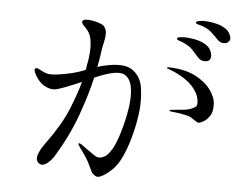

<svg xmlns="http://www.w3.org/2000/svg" viewBox="-53 -844 1106 895"><g transform="rotate(5 500.0 -396.5)"><path d="M994 -717Q997 -705 993 -699Q989 -693 984 -689Q976 -684 962 -685Q948 -686 935 -700Q920 -716 902 -732Q884 -748 855 -757Q848 -759 838.5 -761.5Q829 -764 829 -769Q830 -775 842 -777Q854 -779 864 -780Q868 -780 886 -778.5Q904 -777 926.5 -771.5Q949 -766 968.5 -753Q988 -740 994 -717ZM553 -524Q592 -496 600 -446Q608 -396 603 -339Q601 -316 594 -278Q587 -240 574.5 -197.5Q562 -155 544.5 -117Q527 -79 504 -56Q492 -44 477.5 -33Q463 -22 449 -16Q435 -10 426 -15Q411 -23 405 -34.5Q399 -46 391 -64Q384 -79 375 -93.5Q366 -108 343 -140Q339 -146 335 -152Q331 -158 333 -160Q337 -163 347.5 -156Q358 -149 374 -137Q392 -125 408 -113.5Q424 -102 435 -103Q447 -103 461.5 -111.5Q476 -120 493 -148Q510 -176 527 -234Q544 -292 552 -346Q560 -400 553.5 -440Q547 -480 521 -497Q506 -506 481.5 -503.5Q457 -501 429.5 -491.5Q402 -482 379 -472Q362 -396 326.5 -296Q291 -196 229 -94Q211 -65 189.5 -52Q168 -39 152 -56Q141 -68 148.5 -92Q156 -116 184 -154Q248 -241 279 -317Q310 -393 324 -447Q290 -432 255 -418.5Q220 -405 206 -402Q199 -400 183 -402Q167 -404 147 -416Q127 -428 109 -458Q103 -468 100 -479Q97 -490 105 -492Q110 -494 116.5 -490.5Q123 -487 133 -482Q154 -471 168 -470Q182 -469 191 -470Q212 -471 254 -479.5Q296 -488 336 -504Q338 -510 338.5 -515Q339 -520 340 -525Q346 -552 348.5 -583Q351 -614 347 -642Q343 -670 329 -688Q323 -696 310.5 -708.5Q298 -721 301 -729Q303 -736 316.5 -737.5Q330 -739 347 -736Q364 -733 379 -728Q394 -723 400 -718Q414 -704 415 -685.5Q416 -667 411.5 -648Q407 -629 404 -612Q402 -601 399 -578Q396 -555 389 -523Q414 -531 445 -536.5Q476 -542 504.5 -540Q533 -538 553 -524ZM773 -673Q766 -676 757 -678.5Q748 -681 748 -686Q748 -693 760 -694Q772 -695 783 -696Q788 -696 806 -694.5Q824 -693 846 -687Q868 -681 886.5 -668.5Q905 -656 911 -634Q919 -609 903 -597Q895 -592 879.5 -593.5Q864 -595 851 -610Q837 -626 822.5 -642Q808 -658 773 -673ZM725 -550Q796 -548 844 -524Q892 -500 918 -465Q944 -430 945 -398Q947 -362 933.5 -342Q920 -322 905 -314Q890 -306 885 -305Q879 -304 873 -308Q867 -312 851 -322Q842 -330 819.5 -335Q797 -340 777.5 -342.5Q758 -345 756 -345Q753 -345 748 -346Q743 -347 742 -349Q742 -352 747 -353Q752 -354 752 -354Q752 -354 768 -355.5Q784 -357 801.5 -358.5Q819 -360 825 -362Q835 -364 845.5 -368.5Q856 -373 864 -379Q872 -386 867 -414.5Q862 -443 834 -474Q816 -493 792 -508Q768 -523 748 -531.5Q728 -540 722 -542Q720 -543 716 -544Q712 -545 713 -548Q714 -550 719 -550Q724 -550 725 -550Z"/></g></svg>

Font: Shippori Mincho TTF
Style: Regular
Weight: 400
Version: Version 2.100